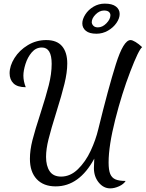

<svg xmlns="http://www.w3.org/2000/svg" viewBox="-20 -940 804 1059"><path d="M498 -13 500 -65Q417 88 287 88Q220 88 182.5 48Q145 8 145 -64Q145 -112 159 -167Q173 -222 203 -314Q233 -407 249 -470Q265 -533 265 -588Q265 -678 211 -678Q178 -678 155 -651Q132 -624 120.5 -587Q109 -550 109 -523Q109 -492 122 -459Q76 -459 54.5 -480Q33 -501 33 -536Q33 -577 60 -620Q87 -663 133.5 -691Q180 -719 235 -719Q294 -719 322.5 -685Q351 -651 351 -590Q351 -541 335.5 -477.5Q320 -414 291 -322Q261 -226 247.5 -171.5Q234 -117 234 -75Q234 -25 254 4.5Q274 34 317 34Q368 34 410 -7Q452 -48 480 -108Q508 -168 522 -227Q577 -452 619 -585.5Q661 -719 700 -719Q710 -719 727.5 -708.5Q745 -698 764 -680Q745 -666 698.5 -545Q652 -424 615.5 -280Q579 -136 579 -44Q579 -2 588 19.5Q597 41 617 49.5Q637 58 673 58Q662 76 636.5 87.5Q611 99 588 99Q551 99 524.5 66.5Q498 34 498 -13ZM434 -811Q434 -834 450.5 -860Q467 -886 495.5 -903Q524 -920 558 -920Q599 -920 619.5 -904Q640 -888 640 -863Q640 -839 622.5 -813.5Q605 -788 575.5 -771Q546 -754 512 -754Q473 -754 453.5 -770Q434 -786 434 -811ZM589 -856Q589 -867 580.5 -874.5Q572 -882 554 -882Q529 -882 507.5 -860.5Q486 -839 486 -817Q487 -806 495.5 -797.5Q504 -789 520 -789Q545 -789 567 -811.5Q589 -834 589 -856Z"/></svg>

Font: Dancing Script
Style: Bold
Weight: 700
Designer: Pablo Impallari
Foundry: Pablo Impallari
Version: Version 2.000